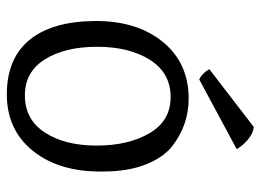

<svg xmlns="http://www.w3.org/2000/svg" viewBox="-118 -612 745 548"><g transform="rotate(90 254.0 -337.5)"><path d="M255.5 -452.5Q187 -452 150 -393Q113 -334 113 -242.5Q113 -151 149 -93.5Q185 -36 253 -36.5Q321 -37 358 -94Q395 -151 395 -241.5Q395 -332 359.5 -392.5Q324 -453 255.5 -452.5ZM261 -504Q337 -504 398 -456Q430 -430 449.5 -380Q469 -330 469 -260Q471 -136 411 -60.5Q351 15 249 15Q147 15 94 -49Q41 -113 39.5 -234Q38 -355 98.5 -429.5Q159 -504 261 -504ZM405 -641 206 -534Q188 -543 177 -563L342 -690Q360 -688 378 -673Q396 -658 405 -641Z"/></g></svg>

Font: Karma
Style: Regular
Weight: 400
Designer: Joana Correia
Foundry: Indian Type Foundry
Version: Version 1.202;PS 1.0;hotconv 1.0.78;makeotf.lib2.5.61930; tt